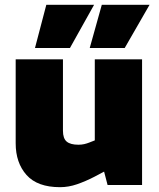

<svg xmlns="http://www.w3.org/2000/svg" viewBox="-20 -767 660 796"><path d="M229 9Q135 9 90 -41.5Q45 -92 45 -173V-521H241V-225Q241 -193 256.5 -180Q272 -167 305 -167Q318 -167 329 -169.5Q340 -172 350 -176L373 -185V-521H569V0H426L401 -96L437 -69L371 -34Q334 -15 299 -3Q264 9 229 9ZM125 -568 172 -747H370L270 -568ZM352 -568 402 -747H600L497 -568Z"/></svg>

Font: REM ExtraBold
Style: Regular
Weight: 800
Designer: Octavio Pardo
Foundry: Ashler Design
Version: Version 1.005;gftools[0.9.28]